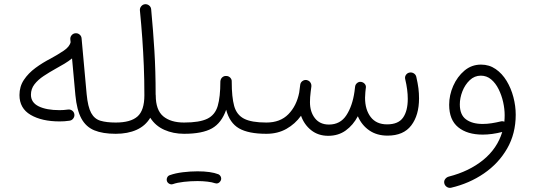

<svg xmlns="http://www.w3.org/2000/svg" viewBox="-20 -639 2572 924"><path d="M73.7 -181.6Q73.7 -222.7 95 -254.6Q116.2 -286.6 150.6 -312Q185.1 -337.4 224.1 -357.4Q258.3 -376 286.6 -395Q314.9 -414.1 319.8 -436L318.4 -449.7Q317.4 -460.9 324.7 -469.5Q332 -478 342.8 -479Q354 -480 362.8 -472.9Q371.6 -465.8 372.6 -454.6L397 -186Q402.8 -124.5 418.7 -95.5Q434.6 -66.4 463.6 -57.9Q492.7 -49.3 536.6 -49.3H537.1Q548.3 -49.3 556.2 -41.3Q564 -33.2 564 -22Q564 -10.7 556.2 -2.9Q548.3 4.9 537.1 4.9H536.6Q474.6 4.9 434.1 -11.7Q393.6 -28.3 371.6 -68.8Q349.6 -109.4 342.8 -181.2L326.7 -357.9Q310.5 -344.7 290.3 -332.5Q270 -320.3 247.6 -308.1Q217.8 -291.5 190.4 -273.4Q163.1 -255.4 146 -233.4Q128.9 -211.4 128.9 -183.1Q128.9 -145.5 166.3 -127.2Q203.6 -108.9 266.6 -108.9Q286.1 -108.9 307.1 -111.8Q318.4 -113.3 327.4 -106.7Q336.4 -100.1 337.9 -88.9Q339.4 -78.1 332.5 -68.8Q325.7 -59.6 314.5 -58.1Q302.2 -56.2 290 -55.4Q277.8 -54.7 266.6 -54.7Q181.2 -54.7 127.4 -86.2Q73.7 -117.7 73.7 -181.6Z M510.3 -22Q510.3 -33.2 518.1 -41.3Q525.9 -49.3 537.1 -49.3Q608.9 -49.3 641.8 -78.6Q674.8 -107.9 674.8 -180.2Q674.8 -255.4 672.1 -322Q669.4 -388.7 664.8 -453.6Q660.2 -518.6 653.3 -588.9Q652.3 -600.1 659.7 -608.9Q667 -617.7 677.7 -618.7Q689 -619.6 697.8 -612.5Q706.5 -605.5 707.5 -594.2Q717.3 -489.7 723.1 -393.8Q729 -297.9 729 -185.1Q729.5 -182.6 729.5 -180.2Q729.5 -109.4 765.6 -79.3Q801.8 -49.3 865.7 -49.3H866.2Q877.4 -49.3 885.3 -41.3Q893.1 -33.2 893.1 -22Q893.1 -10.7 885.3 -2.9Q877.4 4.9 866.2 4.9H865.7Q813.5 4.9 770.8 -14.2Q728 -33.2 703.1 -72.3Q679.7 -33.2 637.2 -14.2Q594.7 4.9 537.1 4.9Q525.9 4.9 518.1 -2.9Q510.3 -10.7 510.3 -22Z M838.9 -22Q838.9 -33.2 846.9 -41.3Q855 -49.3 866.2 -49.3Q940.4 -49.3 977.8 -67.6Q1015.1 -85.9 1027.8 -129.2Q1040.5 -172.4 1040.5 -247.1Q1041.5 -259.8 1050 -267.1Q1058.6 -274.4 1069.8 -273.4Q1081.1 -272.9 1088.6 -264.6Q1096.2 -256.3 1095.2 -245.1Q1095.2 -171.9 1106.9 -129.2Q1118.7 -86.4 1154.3 -67.9Q1189.9 -49.3 1261.7 -49.3H1262.2Q1273.4 -49.3 1281.2 -41.3Q1289.1 -33.2 1289.1 -22Q1289.1 -10.7 1281.2 -2.9Q1273.4 4.9 1262.2 4.9H1261.7Q1175.8 4.9 1130.4 -21.2Q1085 -47.4 1068.4 -110.8Q1046.4 -47.4 1000 -21.2Q953.6 4.9 866.2 4.9Q855 4.9 846.9 -2.9Q838.9 -10.7 838.9 -22ZM783.2 231.9Q780.8 223.1 784.9 214.6Q789.1 206.1 798.3 203.6Q824.2 194.3 860.1 189.9Q896 185.5 930.7 185.5Q994.6 185.5 1031.2 199.7Q1040.5 204.6 1043.5 214.1Q1046.4 223.6 1041 232.4Q1030.8 248 1014.6 242.7Q1001 237.8 978 235.1Q955.1 232.4 930.7 232.4Q897 232.4 865 236.1Q833 239.7 812 247.1Q802.7 250 794.2 245.1Q785.6 240.2 783.2 231.9Z M1235.4 -22Q1235.4 -33.2 1243.2 -41.3Q1251 -49.3 1262.2 -49.3Q1328.6 -49.3 1367.9 -89.4Q1407.2 -129.4 1419.9 -193.4Q1421.4 -207.5 1424.8 -231Q1426.3 -242.2 1435.3 -248.8Q1444.3 -255.4 1455.1 -253.9Q1457 -253.4 1459 -252.9Q1459.5 -252.9 1459.5 -252.4Q1460 -252.4 1460.4 -252.4Q1470.2 -249 1475.1 -239.7Q1475.6 -239.3 1475.6 -238.8Q1475.6 -238.8 1476.1 -237.8Q1479.5 -231 1478.5 -222.7L1478 -219.2Q1477.1 -208 1475.1 -196.8Q1471.7 -170.4 1471.7 -147.5Q1471.7 -100.6 1495.6 -70.1Q1519.5 -39.6 1563 -39.6Q1617.7 -39.6 1647 -84.5Q1676.3 -129.4 1686 -198.2Q1687 -209.5 1689 -222.7Q1689.9 -230.5 1694.8 -235.8Q1694.8 -235.8 1695.3 -236.3Q1695.3 -236.3 1695.8 -236.8Q1705.1 -246.6 1717.3 -245.1Q1724.1 -244.1 1730 -240.2Q1743.2 -231 1740.7 -215.3L1740.2 -213.4Q1739.7 -204.1 1738.3 -195.3Q1736.8 -180.7 1736.8 -168.5Q1736.8 -111.3 1763.9 -75.9Q1791 -40.5 1842.8 -40.5Q1897 -40.5 1919.7 -73Q1942.4 -105.5 1942.4 -163.1Q1942.4 -206.5 1930.2 -257.3Q1927.2 -268.6 1933.1 -277.8Q1939 -287.1 1949.7 -289.6Q1960.9 -292 1970.7 -286.4Q1980.5 -280.8 1983.4 -269.5Q1990.7 -237.8 1993.7 -213.9Q1996.6 -189.9 1996.6 -165.5Q1996.6 -84.5 1959.2 -35.4Q1921.9 13.7 1845.2 13.7Q1793.5 13.7 1757.1 -11.5Q1720.7 -36.6 1702.1 -79.6Q1679.7 -37.1 1644 -11.2Q1608.4 14.6 1559.6 14.6Q1511.7 14.6 1477.8 -12.2Q1443.8 -39.1 1428.7 -82Q1400.4 -42.5 1358.4 -18.8Q1316.4 4.9 1262.2 4.9Q1251 4.9 1243.2 -2.9Q1235.4 -10.7 1235.4 -22Z M2294.9 -328.1Q2334.5 -328.1 2365.5 -306.6Q2396.5 -285.2 2418 -249.8Q2439.5 -214.4 2450.7 -171.6Q2461.9 -128.9 2461.9 -86.9Q2461.9 3.9 2420.7 75.7Q2379.4 147.5 2308.8 195.8Q2238.3 244.1 2150.4 264.6Q2139.2 266.6 2129.9 260.3Q2120.6 253.9 2118.2 243.2Q2115.7 231.9 2122.3 222.9Q2128.9 213.9 2139.6 210.9Q2237.3 186 2305.2 130.9Q2373 75.7 2397 -3.9Q2346.7 8.8 2303.2 8.8Q2228.5 8.8 2185.1 -26.6Q2141.6 -62 2141.6 -134.8Q2141.6 -181.2 2161.1 -225.6Q2180.7 -270 2215.1 -299.1Q2249.5 -328.1 2294.9 -328.1ZM2192.9 -136.7Q2192.9 -86.4 2222.7 -64.5Q2252.4 -42.5 2302.7 -42.5Q2324.2 -42.5 2345.9 -45.9Q2367.7 -49.3 2390.1 -54.7Q2398.4 -57.1 2407.2 -53.2Q2408.7 -68.8 2408.7 -85Q2408.7 -114.7 2401.4 -147.7Q2394 -180.7 2379.6 -209.7Q2365.2 -238.8 2343.8 -256.8Q2322.3 -274.9 2293.9 -274.9Q2263.7 -274.9 2240.7 -253.2Q2217.8 -231.4 2205.3 -199.5Q2192.9 -167.5 2192.9 -136.7Z"/></svg>

Font: Mikhak-DS2-FD Light
Style: Regular
Weight: 300
Designer: Amin Abedi
Version: Version 3.2